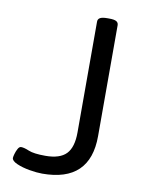

<svg xmlns="http://www.w3.org/2000/svg" viewBox="-81 -761 642 827"><g transform="rotate(10 240.0 -348.0)"><path d="M161 6Q137 6 105 0.5Q73 -5 49 -15.5Q25 -26 25 -39Q25 -44 28.5 -56.5Q32 -69 38 -80Q44 -91 52 -91Q65 -91 87.5 -81.5Q110 -72 161 -72Q224 -72 252 -101Q280 -130 280 -195V-680Q280 -691 289.5 -696.5Q299 -702 321 -702H329Q352 -702 361 -696.5Q370 -691 370 -680V-195Q370 6 161 6Z"/></g></svg>

Font: Asap Expanded
Style: Regular
Weight: 400
Width: 7
Designer: Pablo Cosgaya
Foundry: Omnibus-Type
Version: Version 3.001; ttfautohint (v1.8.4.7-5d5b)